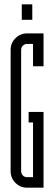

<svg xmlns="http://www.w3.org/2000/svg" viewBox="-20 -869 248 889"><path d="M80.8 -848.8H129.5V-777.2H80.8ZM105.4 0Q73.7 0 51.4 -22.3Q29.2 -44.6 29.2 -76.2V-638.1Q29.2 -669.7 51.4 -692Q73.7 -714.3 105.4 -714.3H181.6V-562.3H132.9V-665.6Q132.9 -665.6 105.4 -665.6Q93.7 -665.6 85.8 -657.6Q77.9 -649.7 77.9 -638.1V-76.2Q77.9 -64.6 85.8 -56.6Q93.7 -48.7 105.4 -48.7H132.9V-302H112.5V-350.7H181.6V0Z"/></svg>

Font: Marapfhont
Style: Book
Weight: 400
Version: Version 0.15